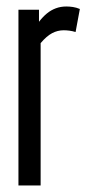

<svg xmlns="http://www.w3.org/2000/svg" viewBox="-20 -566 264 586"><path d="M99 -536.2V-499.5Q110.6 -514.6 123.1 -524.9Q135.6 -535.2 150.5 -540.7Q165.4 -546.2 182.3 -546.2Q192.1 -546.2 202.3 -544.7Q212.5 -543.2 223.7 -538.6L210.7 -468.3Q200.7 -471.3 191.3 -472.5Q182 -473.6 174.3 -473.6Q155.7 -473.6 138.9 -464.7Q122.2 -455.8 104 -434.4V0H36.3V-536.2Z"/></svg>

Font: Georama ExtraCondensed Thin
Style: Regular
Weight: 100
Width: 2
Designer: Jean-Baptiste Levee
Foundry: Production Type
Version: Version 1.001